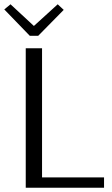

<svg xmlns="http://www.w3.org/2000/svg" viewBox="-26 -875 521 895"><path d="M113 -708 -6 -831 23 -855 132 -754 243 -855 271 -829 152 -708ZM459 -48V0H94V-650H170V-48Z"/></svg>

Font: Arsenal
Style: Regular
Weight: 400
Designer: Andrij Shevchenko
Foundry: Stairsfor.com
Version: Version 1.000